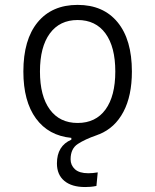

<svg xmlns="http://www.w3.org/2000/svg" viewBox="-20 -547 626 774"><path d="M323.2 207Q269 207 239.3 182.1Q209.5 157.2 209.5 111.8Q209.5 41 267.6 16.1V8.8Q175.8 0 125 -69.3Q74.2 -138.7 74.2 -258.8Q74.2 -387.2 131.8 -457.3Q189.5 -527.3 293 -527.3Q396.5 -527.3 454.1 -457.3Q511.7 -387.2 511.7 -258.8Q511.7 -160.6 477.5 -96.2Q443.4 -31.7 380.4 -5.9Q379.4 -5.4 378.4 -5.4Q377 -4.9 376 -4.4Q372.1 -2.9 368.7 -1.5Q323.2 14.2 293.9 33.2Q264.6 52.2 264.6 95.2Q264.6 119.1 282.2 135.3Q299.8 151.4 335.9 151.4Q354 151.4 374 147.9L368.7 202.6Q356.4 205.1 344.7 206.1Q333 207 323.2 207ZM293 -51.3Q365.7 -51.3 405.3 -105.5Q444.8 -159.7 444.8 -258.8Q444.8 -357.9 405.3 -412.1Q365.7 -466.3 293 -466.3Q220.7 -466.3 180.9 -412.1Q141.1 -357.9 141.1 -258.8Q141.1 -159.7 180.9 -105.5Q220.7 -51.3 293 -51.3Z"/></svg>

Font: CaskaydiaCove NFP Light
Style: Regular
Weight: 300
Designer: Aaron Bell
Foundry: Saja Typeworks
Version: Version 2111.001; VTT 6.35;Nerd Fonts 3.1.1